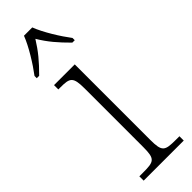

<svg xmlns="http://www.w3.org/2000/svg" viewBox="-260 -776 786 786"><g transform="rotate(-45 133.0 -383.0)"><path d="M13 -619V-606H27C69 -648 95 -679 123 -724C150 -679 177 -648 219 -606H233V-619C204 -657 164 -721 147 -766H99C82 -721 42 -657 13 -619ZM26 0H258V-25H238C174 -25 163 -30 163 -99V-536H43V-511H55C110 -511 122 -505 122 -437V-98C122 -30 111 -25 48 -25H26Z"/></g></svg>

Font: Noto Serif Sinhala SemiCondensed ExtraLight
Style: Regular
Weight: 200
Width: 4
Designer: Jelle Bosma - Monotype Design Team
Foundry: Monotype Imaging Inc.
Version: Version 2.007